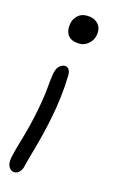

<svg xmlns="http://www.w3.org/2000/svg" viewBox="-113 -509 492 815"><g transform="rotate(15 132.5 -102.0)"><path d="M165 -339.8Q127 -339.8 112.5 -360.6Q98.1 -381.3 104 -412.1Q107.9 -433.1 123.3 -448Q138.7 -462.9 164.1 -462.9Q195.8 -462.9 213.6 -443.8Q231.4 -424.8 225.1 -392.1Q220.7 -370.1 203.1 -355Q185.5 -339.8 165 -339.8ZM38.1 258.8Q22 258.8 13.2 242.9Q4.4 227.1 9.8 200.2Q14.6 175.3 33.4 112.3Q52.2 49.3 64.9 -16.1Q77.1 -75.7 81.3 -123Q85.4 -170.4 88.9 -188Q93.3 -211.9 105 -222.4Q116.7 -232.9 128.9 -232.9Q140.1 -232.9 146.7 -223.1Q153.3 -213.4 152.8 -196.8Q150.4 -100.1 129.9 -2Q116.7 65.4 97.2 134.3Q77.6 203.1 73.2 222.2Q70.8 236.8 61 247.8Q51.3 258.8 38.1 258.8Z"/></g></svg>

Font: Shantell Sans Bouncy
Style: Italic
Weight: 300
Italic angle: -11.31°
Designer: Stephen Nixon, Anya Danilova, Shantell Martin
Foundry: Arrow Type
Version: Version 1.006;[9816181b4]